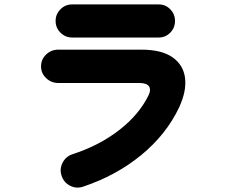

<svg xmlns="http://www.w3.org/2000/svg" viewBox="-20 -800 1040 870"><path d="M356 46Q326 56 297.5 41.5Q269 27 259 -4Q249 -34 263.5 -62.5Q278 -91 308 -101Q429 -140 520 -210.5Q611 -281 654 -370Q665 -394 655 -409Q645 -424 610 -424H244Q212 -424 189 -446Q166 -468 166 -499Q166 -531 189 -553Q212 -575 244 -575H621Q712 -575 761.5 -540.5Q811 -506 818.5 -446.5Q826 -387 791 -312Q733 -190 619.5 -97Q506 -4 356 46ZM307 -630Q276 -630 254 -652Q232 -674 232 -705Q232 -736 254 -758Q276 -780 307 -780H699Q730 -780 751.5 -758Q773 -736 773 -705Q773 -674 751.5 -652Q730 -630 699 -630Z"/></svg>

Font: Zen Maru Gothic Black
Style: Regular
Weight: 900
Designer: Yoshimichi Ohira
Foundry: Positype
Version: Version 1.001